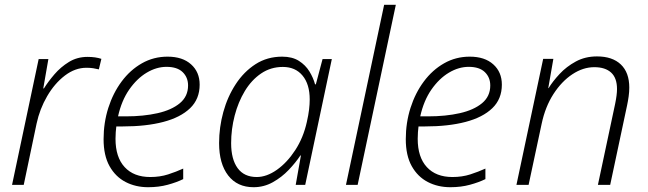

<svg xmlns="http://www.w3.org/2000/svg" viewBox="-20 -780 2732 810"><path d="M30.8 0 143.1 -530.8H184.1L162.6 -407.2H165.5Q183.1 -435.5 209.5 -466.3Q235.8 -497.1 270.8 -518.6Q305.7 -540 349.1 -540Q383.3 -540 407.7 -531.7L397 -487.3Q385.7 -490.2 372.8 -492.2Q359.9 -494.1 344.7 -494.1Q296.9 -494.1 253.7 -461.2Q210.4 -428.2 179 -374.3Q147.5 -320.3 134.3 -258.3L80.1 0Z M605 9.8Q552.2 9.8 509.8 -12.2Q467.3 -34.2 442.1 -79.1Q417 -124 417 -192.9Q417 -262.2 437 -325Q457 -387.7 493.2 -436.3Q529.3 -484.9 578.6 -512.9Q627.9 -541 687 -541Q750 -541 786.1 -508.5Q822.3 -476.1 822.3 -422.9Q822.3 -362.3 782 -323.5Q741.7 -284.7 668.9 -265.6Q596.2 -246.6 498 -246.6H470.7Q469.2 -236.8 468.3 -222.4Q467.3 -208 467.3 -194.3Q467.3 -116.7 505.9 -75Q544.4 -33.2 613.8 -33.2Q654.8 -33.2 689 -44.2Q723.1 -55.2 752.9 -68.8V-24.4Q725.1 -10.7 687.5 -0.5Q649.9 9.8 605 9.8ZM478 -289.1H510.7Q585.4 -289.1 644.8 -302.5Q704.1 -315.9 738.8 -344.7Q773.4 -373.5 773.4 -419.4Q773.4 -453.6 750.5 -475.8Q727.5 -498 682.6 -498Q640.1 -498 598.9 -473.4Q557.6 -448.7 525.1 -402.1Q492.7 -355.5 478 -289.1Z M1049.8 9.8Q981 9.8 942.6 -39.8Q904.3 -89.4 904.3 -176.3Q904.3 -242.7 922.1 -307.4Q939.9 -372.1 974.4 -424.8Q1008.8 -477.5 1058.1 -509.3Q1107.4 -541 1170.4 -541Q1212.9 -541 1241 -523.2Q1269 -505.4 1285.4 -478.5Q1301.8 -451.7 1309.1 -424.3H1312.5L1340.8 -530.8H1379.9L1267.6 0H1227.5L1249.5 -124H1247.1Q1227.5 -94.2 1198 -63.2Q1168.5 -32.2 1130.9 -11.2Q1093.3 9.8 1049.8 9.8ZM1063 -33.2Q1105 -33.2 1148.2 -63.7Q1191.4 -94.2 1225.6 -146.7Q1259.8 -199.2 1274.4 -265.1Q1281.2 -294.9 1283.9 -317.9Q1286.6 -340.8 1286.6 -360.4Q1286.6 -424.8 1256.3 -461.2Q1226.1 -497.6 1173.3 -497.6Q1122.1 -497.6 1081.5 -470Q1041 -442.4 1012.9 -396Q984.9 -349.6 970 -292.2Q955.1 -234.9 955.1 -175.8Q955.1 -108.4 982.4 -70.8Q1009.8 -33.2 1063 -33.2Z M1439.5 0 1600.6 -759.8H1649.9L1488.8 0Z M1879.9 9.8Q1827.1 9.8 1784.7 -12.2Q1742.2 -34.2 1717 -79.1Q1691.9 -124 1691.9 -192.9Q1691.9 -262.2 1711.9 -325Q1731.9 -387.7 1768.1 -436.3Q1804.2 -484.9 1853.5 -512.9Q1902.8 -541 1961.9 -541Q2024.9 -541 2061 -508.5Q2097.2 -476.1 2097.2 -422.9Q2097.2 -362.3 2056.9 -323.5Q2016.6 -284.7 1943.8 -265.6Q1871.1 -246.6 1772.9 -246.6H1745.6Q1744.1 -236.8 1743.2 -222.4Q1742.2 -208 1742.2 -194.3Q1742.2 -116.7 1780.8 -75Q1819.3 -33.2 1888.7 -33.2Q1929.7 -33.2 1963.9 -44.2Q1998 -55.2 2027.8 -68.8V-24.4Q2000 -10.7 1962.4 -0.5Q1924.8 9.8 1879.9 9.8ZM1752.9 -289.1H1785.6Q1860.4 -289.1 1919.7 -302.5Q1979 -315.9 2013.7 -344.7Q2048.3 -373.5 2048.3 -419.4Q2048.3 -453.6 2025.4 -475.8Q2002.4 -498 1957.5 -498Q1915 -498 1873.8 -473.4Q1832.5 -448.7 1800 -402.1Q1767.6 -355.5 1752.9 -289.1Z M2158.7 0 2271.5 -531.7H2314.5L2293 -408.2H2294.4Q2312 -437 2340.8 -468Q2369.6 -499 2409.2 -520.5Q2448.7 -542 2498.5 -542Q2563.5 -542 2599.1 -508.1Q2634.8 -474.1 2634.8 -410.6Q2634.8 -392.6 2632.1 -373Q2629.4 -353.5 2625.5 -335.4L2554.2 0H2502.4L2575.2 -342.3Q2583 -380.4 2583 -404.3Q2583 -451.2 2558.1 -473.9Q2533.2 -496.6 2487.3 -496.6Q2439.9 -496.6 2394.8 -466.8Q2349.6 -437 2314.9 -383.3Q2280.3 -329.6 2265.1 -257.8L2210 0Z"/></svg>

Font: Open Sans Light
Style: Italic
Weight: 300
Italic angle: -12°
Designer: Monotype Design Team
Foundry: Monotype Imaging Inc.
Version: Version 3.003; ttfautohint (v1.8.4)